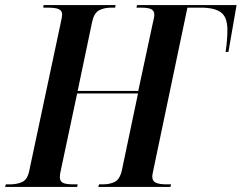

<svg xmlns="http://www.w3.org/2000/svg" viewBox="-42 -734 949 754"><path d="M-22 0 -19 -10H-3Q25 -10 45.5 -19.5Q66 -29 73 -64L196 -642Q202 -668 202 -677Q202 -691 190 -697.5Q178 -704 144 -704H128L129 -714H412L410 -704H395Q368 -704 348 -694Q328 -684 320 -649L263 -377H501L558 -643Q561 -655 562.5 -663Q564 -671 564 -677Q564 -691 552.5 -697.5Q541 -704 511 -704H494L496 -714H887L855 -530H844Q848 -557 849.5 -578Q851 -599 851 -616Q851 -667 825.5 -685.5Q800 -704 747 -704H694L561 -70Q559 -60 557.5 -53Q556 -46 556 -40Q556 -24 569 -17Q582 -10 614 -10H630L627 0H344L347 -10H363Q389 -10 409 -20Q429 -30 437 -67L500 -367H261L197 -66Q195 -58 194 -51Q193 -44 193 -39Q193 -22 205 -16Q217 -10 247 -10H263L261 0Z"/></svg>

Font: Noto Serif Display Condensed SemiBold
Style: Italic
Weight: 600
Width: 3
Italic angle: -12°
Designer: Monotype Design Team
Foundry: Monotype Imaging Inc.
Version: Version 2.009